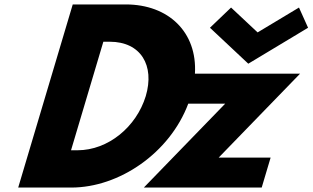

<svg xmlns="http://www.w3.org/2000/svg" viewBox="-20 -845 1408 865"><path d="M1021 -811 925.9 -720 1098.6 -558 1367.9 -720 1327 -811 1140.6 -699ZM307.7 -825 62 0H301C516.9 0 744.7 -155.5 828.2 -378H994.6L628 0H1159L1199.2 -135H965.2L1331.8 -513H858.2C869.3 -699.4 739.8 -825 546.7 -825ZM300 -168 445.6 -657H474.6C614.6 -657 677.8 -550 636.7 -412C594.6 -274 468 -168 329 -168Z"/></svg>

Font: Hussar
Style: BdOblThree
Weight: 700
Foundry: Cannot Into Space Fonts
Version: Version 2.00